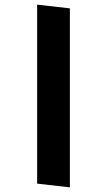

<svg xmlns="http://www.w3.org/2000/svg" viewBox="-20 -791 461 827"><path d="M281 -755V16L140 0V-771Z"/></svg>

Font: Palanquin
Style: Bold
Weight: 700
Designer: Pria Ravichandran
Version: Version 1.0.4